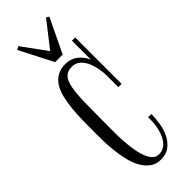

<svg xmlns="http://www.w3.org/2000/svg" viewBox="-231 -726 717 717"><g transform="rotate(-45 127.5 -367.5)"><path d="M227.1 -332H210V-393.1Q210 -408.2 206.5 -428.2Q203.1 -448.2 195.3 -466.3Q187.5 -484.4 174.1 -496.6Q160.6 -508.8 141.1 -508.8Q118.2 -508.8 105.7 -496.3Q93.3 -483.9 87.6 -455.3Q82 -426.8 81.1 -379.6Q80.1 -332.5 80.1 -263.2Q80.1 -252 79.8 -231.7Q79.6 -211.4 80.8 -187.5Q82 -163.6 85.2 -138.7Q88.4 -113.8 95 -93.3Q101.6 -72.8 112.5 -59.8Q123.5 -46.9 140.1 -46.9Q154.8 -46.9 165.8 -53.5Q176.8 -60.1 184.6 -70.8Q192.4 -81.5 197.5 -95Q202.6 -108.4 205.3 -122.6Q208 -136.7 208.7 -150.1Q209.5 -163.6 209 -173.8H226.1Q226.1 -150.4 221.9 -124.8Q217.8 -99.1 207 -77.6Q196.3 -56.2 178.2 -42Q160.2 -27.8 131.8 -27.8Q106 -27.8 88.1 -41.3Q70.3 -54.7 58.6 -76.2Q46.9 -97.7 40.8 -124.5Q34.7 -151.4 31.7 -178.2Q28.8 -205.1 28.3 -229.5Q27.8 -253.9 27.8 -270Q27.8 -303.7 28.3 -336.4Q28.8 -369.1 31.7 -398.2Q34.7 -427.2 40.8 -452.1Q46.9 -477.1 58.3 -494.9Q69.8 -512.7 87.4 -522.9Q105 -533.2 130.9 -533.2Q158.7 -533.2 179 -517.6Q199.2 -502 210 -477.1V-577.1H227.1ZM148.9 -564.9H108.9L41 -697.3L54.2 -704.1L125 -606.9L203.1 -707L213.9 -700.2Z"/></g></svg>

Font: Bigelow Rules
Style: Regular
Weight: 400
Designer: Astigmatic (AOETI)
Foundry: Astigmatic (AOETI)
Version: Version 1.001